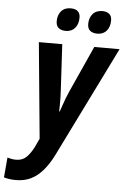

<svg xmlns="http://www.w3.org/2000/svg" viewBox="-136 -796 713 1082"><g transform="rotate(5 221.0 -255.5)"><path d="M-3.9 240.2Q-27.3 240.2 -43.7 237.5Q-60.1 234.9 -72.3 231L-62.5 118.2Q-50.3 121.6 -38.3 123.8Q-26.4 126 -13.2 126Q22.5 126 44.9 104Q67.4 82 85.9 45.9L108.9 -3.4L57.1 -545.4H189.5L203.6 -290.5Q205.1 -271 205.6 -249.3Q206.1 -227.5 205.8 -206.3Q205.6 -185.1 205.1 -166.5H208.5Q214.8 -184.1 221.4 -203.9Q228 -223.6 235.8 -244.1Q243.7 -264.6 252.4 -283.7L370.6 -545.4H513.7L205.1 80.1Q179.7 130.9 149.4 166.7Q119.1 202.6 81.8 221.4Q44.4 240.2 -3.9 240.2ZM380.9 -621.6Q355.5 -621.6 340.3 -633.5Q325.2 -645.5 325.2 -671.9Q325.2 -706.5 344.5 -728.8Q363.8 -751 398.9 -751Q421.9 -751 437 -739.5Q452.1 -728 452.1 -702.1Q452.1 -666 433.1 -643.8Q414.1 -621.6 380.9 -621.6ZM202.6 -621.6Q177.2 -621.6 162.1 -633.5Q147 -645.5 147 -671.9Q147 -706.5 166 -728.8Q185.1 -751 220.2 -751Q235.8 -751 247.8 -746.1Q259.8 -741.2 266.6 -730.5Q273.4 -719.7 273.4 -702.1Q273.4 -666 254.4 -643.8Q235.4 -621.6 202.6 -621.6Z"/></g></svg>

Font: Open Sans SemiCondensed
Style: Bold Italic
Weight: 700
Width: 4
Italic angle: -12°
Designer: Monotype Design Team
Foundry: Monotype Imaging Inc.
Version: Version 3.003